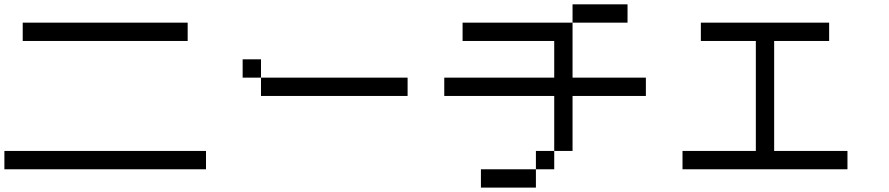

<svg xmlns="http://www.w3.org/2000/svg" viewBox="-20 -853 4040 873"><path d="M0 -83.3V-166.7H916.7V-83.3ZM83.3 -666.7V-750H833.3V-666.7Z M1083.3 -500V-583.3H1166.7V-500ZM1166.7 -416.7V-500H1833.3V-416.7Z M2000 -416.7V-500H2500V-666.7H2083.3V-750H2583.3V-500H2916.7V-416.7H2583.3V-166.7H2500V-416.7ZM2166.7 0V-83.3H2416.7V0ZM2833.3 -833.3V-750H2583.3V-833.3ZM2416.7 -83.3V-166.7H2500V-83.3Z M3083.3 -83.3V-166.7H3416.7V-666.7H3166.7V-750H3750V-666.7H3500V-166.7H3833.3V-83.3Z"/></svg>

Font: Galmuri11 Regular
Style: Regular
Weight: 400
Designer: Minseo Lee (Quiple)
Version: Version 2.356;hotconv 1.1.0;makeotfexe 2.6.0 DEVELOPMENT